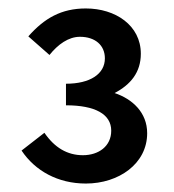

<svg xmlns="http://www.w3.org/2000/svg" viewBox="-20 -807 412 454"><path d="M31 -451C63 -403 117 -373 183 -373C261 -373 328 -420 328 -492C328 -541 293 -573 251 -587C289 -607 313 -636 313 -680C313 -747 253 -787 183 -787C125 -787 85 -764 47 -721L97 -677C117 -702 142 -720 169 -720C205 -720 228 -700 228 -669C228 -632 193 -609 136 -609V-558C205 -558 243 -537 243 -498C243 -461 213 -440 176 -440C139 -440 109 -458 85 -493Z"/></svg>

Font: DAIFUKU Sans Semibold
Style: Regular
Weight: 600
Designer: Original font ‘Source Sans 3’ : Paul D. Hunt
Foundry: Daifuku
Version: Version 1.000